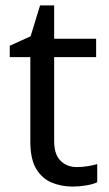

<svg xmlns="http://www.w3.org/2000/svg" viewBox="-20 -679 401 709"><path d="M264 -62Q284 -62 305 -65.5Q326 -69 339 -73V-6Q325 1 299 5.5Q273 10 249 10Q207 10 171.5 -4.5Q136 -19 114 -55Q92 -91 92 -156V-468H16V-510L93 -545L128 -659H180V-536H335V-468H180V-158Q180 -109 203.5 -85.5Q227 -62 264 -62Z"/></svg>

Font: Noto Sans Lao
Style: Regular
Weight: 400
Designer: Monotype Design Team
Foundry: Monotype Imaging Inc.
Version: Version 2.003; ttfautohint (v1.8.4.7-5d5b)